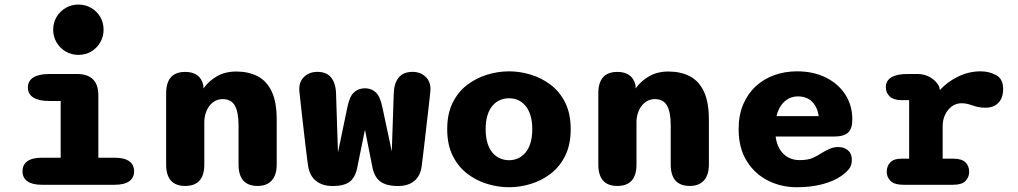

<svg xmlns="http://www.w3.org/2000/svg" viewBox="-20 -794 4373 825"><path d="M160.2 -116.3H240.7V-360.1H191.4Q146.6 -360.1 123.2 -375Q99.8 -389.8 99.8 -418.1Q99.8 -446.3 123.2 -461.2Q146.6 -476 191.4 -476H310.8Q402.6 -476 402.6 -384.2V-116.3H472.2Q514.1 -116.3 535.2 -101.3Q556.2 -86.2 556.2 -57.9Q556.2 -30.1 535.2 -15Q514.1 0 472.2 0H160.2Q118.8 0 97.7 -15Q76.7 -30.1 76.7 -57.9Q76.7 -86.2 97.7 -101.3Q118.8 -116.3 160.2 -116.3ZM208.5 -666.6Q208.5 -696.7 223.1 -721.2Q237.7 -745.7 262.2 -760Q286.8 -774.4 316.8 -774.4Q347.3 -774.4 371.8 -760Q396.3 -745.7 410.7 -721.2Q425.1 -696.7 425.1 -666.6Q425.1 -636.5 410.7 -611.8Q396.3 -587 371.8 -572.6Q347.3 -558.2 316.8 -558.2Q286.8 -558.2 262.2 -572.6Q237.7 -587 223.1 -611.8Q208.5 -636.5 208.5 -666.6Z M1087.2 5Q1005 5 1005 -87.3V-256.1Q1005 -311.2 989.4 -339.7Q973.8 -368.1 937.1 -368.1Q919.6 -368.1 905 -360.5Q890.4 -352.8 880 -339.2Q869.6 -325.6 863.8 -307.5Q857.9 -289.5 857.9 -268.8V-87.3Q857.9 5 775.7 5Q693.9 5 693.9 -87.3V-392.8Q693.9 -485 775.7 -485Q840.8 -485 853.8 -427.3L854.2 -414Q876.6 -445.7 912.1 -466.2Q947.7 -486.7 995.2 -486.7Q1046.5 -486.7 1085.8 -467Q1125.1 -447.2 1147 -401.9Q1169 -356.5 1169 -279.8V-87.3Q1169 -42.5 1147.9 -18.8Q1126.8 5 1087.2 5Z M1409.2 5.3Q1366.3 5.3 1338.7 -16Q1311 -37.3 1303.8 -81Q1302.5 -89.2 1299.4 -113.8Q1296.3 -138.5 1292.2 -172.5Q1288.2 -206.5 1284 -243.7Q1279.8 -280.8 1275.9 -314.6Q1272 -348.3 1269.5 -372.2Q1267 -396 1266.3 -402.7Q1263.3 -440.8 1285.9 -463Q1308.5 -485.2 1343.8 -485.2Q1383.7 -485.2 1403.4 -460.2Q1423.2 -435.2 1424 -389.7L1432.2 -139L1472.3 -331.7Q1481.5 -379.3 1500.9 -397Q1520.3 -414.7 1547.8 -414.7Q1575.7 -414.7 1594.8 -397Q1614 -379.3 1623.3 -331.7L1663.5 -143.5L1671.8 -389.7Q1672.7 -435.2 1692.7 -460.2Q1712.7 -485.2 1752.5 -485.2Q1787.3 -485.2 1809.8 -463.1Q1832.3 -441 1829.3 -402.8Q1828.7 -395.7 1826.2 -372.5Q1823.7 -349.3 1819.8 -316.6Q1816 -283.8 1811.8 -247.4Q1807.7 -211 1803.7 -177Q1799.7 -143 1796.6 -117.4Q1793.5 -91.8 1792 -81Q1786.5 -37.7 1760 -16.2Q1733.5 5.3 1690.5 5.3Q1639.2 5.3 1613.1 -14.9Q1587 -35.2 1579.3 -80.2L1548.2 -236.7L1516.3 -80.2Q1508.3 -33.8 1484 -14.2Q1459.7 5.3 1409.2 5.3Z M2167.4 10.5Q2120.8 10.5 2074 -3.6Q2027.2 -17.7 1988 -47.5Q1948.8 -77.4 1925.2 -124.9Q1901.6 -172.3 1901.6 -239Q1901.6 -305.7 1925.2 -352.9Q1948.8 -400.1 1988 -429.7Q2027.2 -459.3 2074 -473.4Q2120.8 -487.5 2167.4 -487.5Q2213.5 -487.5 2260.3 -473.4Q2307.2 -459.3 2346.1 -429.7Q2385.1 -400.1 2408.7 -352.9Q2432.2 -305.7 2432.2 -239Q2432.2 -172.3 2408.7 -124.9Q2385.1 -77.4 2346.1 -47.5Q2307.2 -17.7 2260.3 -3.6Q2213.5 10.5 2167.4 10.5ZM2167.4 -105.6Q2187.9 -105.6 2205.8 -113.5Q2223.6 -121.5 2237.5 -137.8Q2251.4 -154.2 2259.2 -179.2Q2267.1 -204.3 2267.1 -239Q2267.1 -273.5 2259.2 -298.5Q2251.4 -323.5 2237.5 -339.9Q2223.6 -356.2 2205.8 -364Q2187.9 -371.8 2167.4 -371.8Q2146.9 -371.8 2128.6 -364Q2110.2 -356.2 2096.3 -339.9Q2082.4 -323.5 2074.6 -298.5Q2066.8 -273.5 2066.8 -239Q2066.8 -204.3 2074.6 -179.2Q2082.4 -154.2 2096.3 -137.8Q2110.2 -121.5 2128.6 -113.5Q2146.9 -105.6 2167.4 -105.6Z M2944.2 5Q2862 5 2862 -87.3V-256.1Q2862 -311.2 2846.4 -339.7Q2830.8 -368.1 2794.1 -368.1Q2776.6 -368.1 2762 -360.5Q2747.4 -352.8 2737 -339.2Q2726.6 -325.6 2720.8 -307.5Q2714.9 -289.5 2714.9 -268.8V-87.3Q2714.9 5 2632.7 5Q2550.9 5 2550.9 -87.3V-392.8Q2550.9 -485 2632.7 -485Q2697.8 -485 2710.8 -427.3L2711.2 -414Q2733.6 -445.7 2769.1 -466.2Q2804.7 -486.7 2852.2 -486.7Q2903.5 -486.7 2942.8 -467Q2982.1 -447.2 3004 -401.9Q3026 -356.5 3026 -279.8V-87.3Q3026 -42.5 3004.9 -18.8Q2983.8 5 2944.2 5Z M3403.5 10.5Q3336.3 10.5 3279.4 -18.3Q3222.5 -47.2 3188.2 -102.8Q3153.8 -158.5 3153.8 -239Q3153.8 -299.5 3173.5 -345.7Q3193.2 -391.8 3227.7 -423.5Q3262.2 -455.2 3307.6 -471.3Q3353 -487.5 3404.8 -487.5Q3474.5 -487.5 3528 -461.2Q3581.5 -434.8 3611.9 -388.2Q3642.3 -341.7 3642.3 -280.5Q3642.3 -240.7 3623.8 -224Q3605.2 -207.3 3563.8 -207.3H3312.7Q3317 -175 3330.8 -152.4Q3344.7 -129.8 3366.5 -117.9Q3388.3 -106 3415.5 -106Q3450.8 -106 3472.5 -115.6Q3494.2 -125.2 3511.3 -137Q3528.5 -147.5 3545.6 -154.8Q3562.7 -162.2 3582 -162.2Q3607.2 -162.2 3623.7 -148.1Q3640.2 -134 3640.2 -107.2Q3640.2 -82.2 3627.2 -66.8Q3614.2 -51.5 3594.7 -37.8Q3564.3 -16.2 3515 -2.8Q3465.7 10.5 3403.5 10.5ZM3316.5 -295H3498Q3492.5 -333.3 3469.8 -356.6Q3447 -379.8 3408.3 -379.8Q3387 -379.8 3368.6 -370.2Q3350.2 -360.5 3336.8 -341.8Q3323.3 -323 3316.5 -295Z M4030.5 -112.2H4075.9Q4112.8 -112.2 4128.6 -96.3Q4144.4 -80.4 4144.4 -56.2Q4144.4 -32.2 4128.2 -16.1Q4112 0 4075.9 0H3862.4Q3823.8 0 3807 -16.1Q3790.2 -32.2 3790.2 -56.2Q3790.2 -80.4 3805.5 -96.3Q3820.9 -112.2 3851.6 -112.2H3886.5V-363.8H3852.4Q3820.5 -363.8 3803.5 -379.1Q3786.4 -394.4 3786.4 -420.2Q3786.4 -447.2 3809.9 -461.6Q3833.4 -476 3878.2 -476H3922.8Q3952.7 -476 3977 -461.9Q4001.3 -447.8 4015.1 -423.3L4018.4 -406.9Q4051.4 -443.2 4097.7 -465.3Q4143.9 -487.5 4192.7 -487.5Q4231.2 -487.5 4260.8 -470.8Q4290.4 -454.2 4290.4 -412.4Q4290.4 -373.3 4270 -352.3Q4249.7 -331.2 4215 -331.2Q4193.8 -331.2 4180 -334.7Q4166.2 -338.1 4153.2 -342.8Q4142.8 -346.4 4132.5 -348.4Q4122.3 -350.4 4111.4 -350.4Q4088.1 -350.4 4069.8 -336.8Q4051.6 -323.2 4041 -301.1Q4030.5 -278.9 4030.5 -252.1Z"/></svg>

Font: Sono ExtraLight
Style: Regular
Weight: 200
Designer: Tyler Finck
Foundry: Tyler Finck
Version: Version 2.112